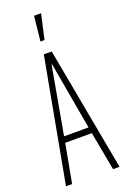

<svg xmlns="http://www.w3.org/2000/svg" viewBox="-169 -950 665 1004"><g transform="rotate(-20 163.5 -447.5)"><path d="M14 0 141 -688H185L312 0H276L236 -215H88L48 0ZM94 -249H230L164 -624H161ZM148 -757V-762L162 -895H200V-890L170 -757Z"/></g></svg>

Font: Saira Ultra Condensed Thin
Style: Regular
Weight: 100
Width: 1
Designer: Hector Gatti with collaboration of the Omnibus-Type team
Foundry: Omnibus-Type
Version: Version 1.001; ttfautohint (v1.8)